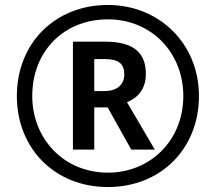

<svg xmlns="http://www.w3.org/2000/svg" viewBox="-20 -744 871 774"><path d="M415 10C628 10 782 -144 782 -357C782 -570 620 -724 415 -724C202 -724 48 -570 48 -357C48 -144 202 10 415 10ZM415 -48C237 -48 110 -185 110 -357C110 -537 237 -666 415 -666C593 -666 719 -529 719 -357C719 -177 585 -48 415 -48ZM274 -141H360V-311H414L509 -141H604L492 -332C532 -348 568 -382 568 -446C568 -532 518 -576 404 -576H274ZM402 -377H360V-506H401C456 -506 481 -489 481 -444C481 -403 452 -377 402 -377Z"/></svg>

Font: Noto Sans Georgian Medium
Style: Regular
Weight: 500
Designer: Monotype Design Team, Akaki Razmadze
Foundry: Google LLC
Version: Version 2.005